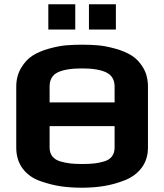

<svg xmlns="http://www.w3.org/2000/svg" viewBox="-20 -868 768 898"><path d="M672 -462C672 -496 664.7 -525.5 650 -550.5C635.3 -575.5 617.3 -594.7 596 -608C574.7 -621.3 549 -632.2 519 -640.5C489 -648.8 462.2 -654 438.5 -656C414.8 -658 389.7 -659 363 -659C337 -659 312.3 -658 289 -656C265.7 -654 239 -648.8 209 -640.5C179 -632.2 153.5 -621.3 132.5 -608C111.5 -594.7 93.5 -575.3 78.5 -550C63.5 -524.7 56 -495.3 56 -462V-178C56 -138.7 66.2 -105.7 86.5 -79C106.8 -52.3 134.2 -33 168.5 -21C202.8 -9 235.2 -0.8 265.5 3.5C295.8 7.8 328.3 10 363 10C399.7 10 434.3 7.3 467 2C499.7 -3.3 532.3 -12.5 565 -25.5C597.7 -38.5 623.7 -58 643 -84C662.3 -110 672 -141.3 672 -178ZM516 -178C516 -161.3 511.8 -147.5 503.5 -136.5C495.2 -125.5 483 -117.7 467 -113C451 -108.3 435.5 -105.2 420.5 -103.5C405.5 -101.8 387 -101 365 -101C343 -101 324.5 -101.8 309.5 -103.5C294.5 -105.2 278.8 -108.3 262.5 -113C246.2 -117.7 233.7 -125.5 225 -136.5C216.3 -147.5 212 -161.3 212 -178V-278H516ZM212 -463C212 -495 224.7 -517.2 250 -529.5C275.3 -541.8 313.3 -548 364 -548C414 -548 451.8 -541.7 477.5 -529C503.2 -516.3 516 -494.3 516 -463V-389H212ZM522 -730V-848H396V-730ZM332 -730V-848H206V-730Z"/></svg>

Font: Play
Style: Bold
Weight: 700
Designer: Jonas Hecksher
Foundry: Jonas Hecksher, Playtypeª, e-types AS
Version: Version 1.002